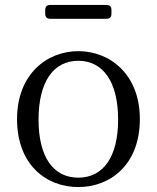

<svg xmlns="http://www.w3.org/2000/svg" viewBox="-20 -739 635 777"><path d="M297 18C427 18 546 -73 546 -257C546 -439 424 -532 297 -532C170 -532 49 -439 49 -257C49 -73 166 18 297 18ZM136 -255C136 -408 196 -493 297 -493C397 -493 458 -408 458 -255C458 -103 397 -20 297 -20C196 -20 136 -103 136 -255ZM183 -663H411C424 -663 431 -670 431 -683V-699C431 -712 424 -719 411 -719H183C170 -719 163 -712 163 -699V-683C163 -670 170 -663 183 -663Z"/></svg>

Font: 寒蝉锦书宋
Style: Regular
Weight: 400
Designer: 寒蝉锦书宋{Warren} 思源宋体{Ryoko NISHIZUKA 西塚涼子 (kana & ideographs); Frank Grießhammer (Latin, Greek & Cyrillic); Wenlong ZHANG 
Foundry: Adobe & ChillType
Version: Version 2.000;Glyphs 3.1.1 (3135)